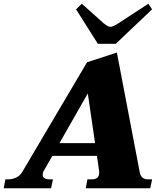

<svg xmlns="http://www.w3.org/2000/svg" viewBox="-56 -1010 870 1030"><path d="M469 -775 352 -960 383 -990 498 -887Q523 -866 536 -866Q551 -866 582 -887L740 -990L760 -960L565 -775ZM737 -48H760L750 0H404L413 -48H436Q476 -48 476 -82V-91L464 -174H225L182 -99Q173 -85 173 -73Q173 -60 182.5 -54Q192 -48 205 -48H228L218 0H-36L-27 -48H-10Q11 -48 31 -57.5Q51 -67 63 -87L411 -676L571 -728L694 -84Q702 -48 737 -48ZM454 -242 415 -509 263 -242Z"/></svg>

Font: Taviraj Black
Style: Italic
Weight: 900
Italic angle: -12°
Designer: Katatrad Team
Foundry: CadsonDemak
Version: Version 1.001